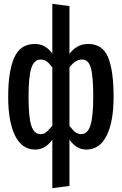

<svg xmlns="http://www.w3.org/2000/svg" viewBox="-20 -773 640 1009"><path d="M345 -741V-490Q384 -542 443 -542Q519 -542 548 -472Q577 -402 577 -264Q577 -134 540.5 -60.5Q504 13 433 13Q382 13 345 -39V204L255 216V-39Q218 13 165 13Q95 13 59 -60.5Q23 -134 23 -264Q23 -399 55 -470.5Q87 -542 163 -542Q190 -542 212.5 -530Q235 -518 255 -492V-753ZM130 -264Q130 -158 144.5 -113Q159 -68 193 -68Q210 -68 222.5 -78Q235 -88 255 -112V-419Q238 -441 225 -450.5Q212 -460 193 -460Q159 -460 144.5 -415Q130 -370 130 -264ZM345 -419V-112Q362 -89 375.5 -78.5Q389 -68 407 -68Q440 -68 455 -113.5Q470 -159 470 -264Q470 -372 457.5 -416Q445 -460 413 -460Q393 -460 377.5 -450.5Q362 -441 345 -419Z"/></svg>

Font: Fira Mono Medium
Style: Regular
Weight: 500
Designer: Carrois Corporate & Edenspiekermann AG
Foundry: Carrois Corporate GbR & Edenspiekermann AG
Version: Version 3.206